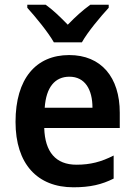

<svg xmlns="http://www.w3.org/2000/svg" viewBox="-20 -786 572 816"><path d="M209 -606H328C353 -651 408 -716 442 -753V-766H364C331 -742 302 -716 268 -681C236 -714 205 -744 174 -766H96V-753C131 -714 184 -650 209 -606ZM274 -552C133 -552 46 -452 46 -268C46 -89 139 10 292 10C364 10 413 -2 463 -27V-125C410 -98 364 -86 305 -86C217 -86 171 -140 168 -242H489V-307C489 -458 410 -552 274 -552ZM275 -460C341 -460 373 -406 373 -328H170C176 -416 214 -460 275 -460Z"/></svg>

Font: Noto Sans Lao Looped SemiCondensed SemiBold
Style: Regular
Weight: 600
Width: 4
Designer: Mark Frömberg, Ben Mitchell
Foundry: The Fontpad Ltd
Version: Version 1.002